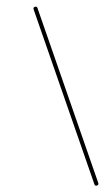

<svg xmlns="http://www.w3.org/2000/svg" viewBox="-20 -568 324 594"><path d="M88 -547Q94 -549 96 -543Q143 -408 190 -272.5Q237 -137 284 -2Q286 4 280 6Q274 8 272 2Q225 -133 178 -268.5Q131 -404 84 -539Q82 -545 88 -547Z"/></svg>

Font: FRB American Cursive Guidelines Arrows Thin
Style: Italic
Weight: 100
Italic angle: -25°
Version: Version 2.0;Modular Font Editor K font №1